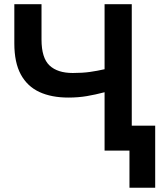

<svg xmlns="http://www.w3.org/2000/svg" viewBox="-20 -720 788 918"><path d="M599 177.5V0H534V-119H722V177.5ZM480 0V-279Q436.5 -267.5 395.2 -260.5Q354 -253.5 307 -253.5Q226 -253.5 168.2 -280.2Q110.5 -307 79.5 -364Q48.5 -421 48.5 -512.5V-700H178.5V-531Q178.5 -443 216.8 -407Q255 -371 328 -371Q374 -371 409.5 -376Q445 -381 480 -389V-700H610V0Z"/></svg>

Font: Geologica Roman Medium
Style: Regular
Weight: 500
Designer: Sindre Bremnes, Frode Helland
Foundry: Monokrom Skriftforlag AS
Version: Version 1.010;gftools[0.9.28]